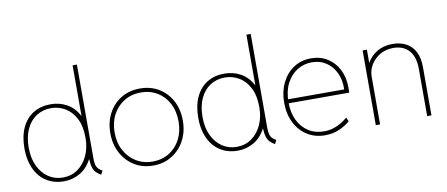

<svg xmlns="http://www.w3.org/2000/svg" viewBox="-67 -1019 3012 1294"><g transform="rotate(-10 1438.5 -372.0)"><path d="M535.2 7.8Q514.6 -4.4 501.7 -18.1Q488.8 -31.7 481.9 -54Q475.1 -76.2 473.6 -114.3L477.5 -108.4H463.9L479.5 -143.6V-369.1L461.9 -407.2H473.6V-752H502.9V-113.3Q502.9 -70.8 512.5 -51.8Q522 -32.7 548.8 -18.6ZM281.2 7.8Q231 7.8 189.5 -10.3Q147.9 -28.3 118.4 -62.5Q88.9 -96.7 72.8 -145.5Q56.6 -194.3 56.6 -255.9Q56.6 -338.9 84.2 -397.9Q111.8 -457 162.4 -488.3Q212.9 -519.5 281.2 -519.5Q341.8 -519.5 392.1 -491.7Q442.4 -463.9 472.7 -406Q502.9 -348.1 502.9 -257.8Q502.9 -168 472.4 -109.1Q441.9 -50.3 391.4 -21.2Q340.8 7.8 281.2 7.8ZM279.3 -18.6Q336.9 -18.6 380.9 -49.6Q424.8 -80.6 449.7 -134.3Q474.6 -188 474.6 -255.9Q474.6 -335.9 447.3 -388.7Q419.9 -441.4 375.5 -467.3Q331.1 -493.2 279.3 -493.2Q222.7 -493.2 179 -464.8Q135.3 -436.5 110.6 -383.3Q85.9 -330.1 85.9 -255.9Q85.9 -183.6 111.3 -130.4Q136.7 -77.1 180.4 -47.9Q224.1 -18.6 279.3 -18.6Z M892.6 7.8Q819.8 7.8 763.9 -27.1Q708 -62 676.3 -121.6Q644.5 -181.2 644.5 -255.9Q644.5 -333 676.3 -392.6Q708 -452.1 763.9 -485.8Q819.8 -519.5 892.6 -519.5Q965.3 -519.5 1021.2 -485.8Q1077.1 -452.1 1108.9 -392.6Q1140.6 -333 1140.6 -255.9Q1140.6 -181.2 1108.9 -121.6Q1077.1 -62 1021.2 -27.1Q965.3 7.8 892.6 7.8ZM892.6 -19.5Q957 -19.5 1006.3 -49.8Q1055.7 -80.1 1083.5 -133.5Q1111.3 -187 1111.3 -255.9Q1111.3 -326.2 1083.5 -379.4Q1055.7 -432.6 1006.3 -462.4Q957 -492.2 892.6 -492.2Q830.6 -492.2 781 -462.4Q731.4 -432.6 702.6 -379.4Q673.8 -326.2 673.8 -255.9Q673.8 -187 702.6 -133.5Q731.4 -80.1 781 -49.8Q830.6 -19.5 892.6 -19.5Z M1724.6 7.8Q1704.1 -4.4 1691.2 -18.1Q1678.2 -31.7 1671.4 -54Q1664.6 -76.2 1663.1 -114.3L1667 -108.4H1653.3L1668.9 -143.6V-369.1L1651.4 -407.2H1663.1V-752H1692.4V-113.3Q1692.4 -70.8 1701.9 -51.8Q1711.4 -32.7 1738.3 -18.6ZM1470.7 7.8Q1420.4 7.8 1378.9 -10.3Q1337.4 -28.3 1307.9 -62.5Q1278.3 -96.7 1262.2 -145.5Q1246.1 -194.3 1246.1 -255.9Q1246.1 -338.9 1273.7 -397.9Q1301.3 -457 1351.8 -488.3Q1402.3 -519.5 1470.7 -519.5Q1531.2 -519.5 1581.5 -491.7Q1631.8 -463.9 1662.1 -406Q1692.4 -348.1 1692.4 -257.8Q1692.4 -168 1661.9 -109.1Q1631.3 -50.3 1580.8 -21.2Q1530.3 7.8 1470.7 7.8ZM1468.8 -18.6Q1526.4 -18.6 1570.3 -49.6Q1614.3 -80.6 1639.2 -134.3Q1664.1 -188 1664.1 -255.9Q1664.1 -335.9 1636.7 -388.7Q1609.4 -441.4 1564.9 -467.3Q1520.5 -493.2 1468.8 -493.2Q1412.1 -493.2 1368.4 -464.8Q1324.7 -436.5 1300 -383.3Q1275.4 -330.1 1275.4 -255.9Q1275.4 -183.6 1300.8 -130.4Q1326.2 -77.1 1369.9 -47.9Q1413.6 -18.6 1468.8 -18.6Z M2068.4 7.8Q1999.5 7.8 1946.5 -25.9Q1893.6 -59.6 1863.8 -118.9Q1834 -178.2 1834 -255.9Q1834 -331.1 1862.8 -390.6Q1891.6 -450.2 1943.4 -484.9Q1995.1 -519.5 2063.5 -519.5Q2127.4 -519.5 2175.8 -489Q2224.1 -458.5 2251.2 -405.3Q2278.3 -352.1 2278.3 -284.2Q2278.3 -275.4 2278.3 -266.4Q2278.3 -257.3 2277.3 -247.1H1857.4V-274.4H2248Q2250.5 -335.9 2228 -385.3Q2205.6 -434.6 2163.3 -463.4Q2121.1 -492.2 2064.5 -492.2Q2009.3 -492.2 1963.6 -463.9Q1918 -435.5 1890.6 -382.1Q1863.3 -328.6 1863.3 -253.9Q1863.3 -184.1 1888.4 -131.3Q1913.6 -78.6 1959.2 -49.1Q2004.9 -19.5 2066.4 -19.5Q2099.1 -19.5 2127.7 -28.1Q2156.2 -36.6 2181.4 -51.3Q2206.5 -65.9 2228.5 -85L2240.2 -57.6Q2210.9 -31.2 2166.7 -11.7Q2122.6 7.8 2068.4 7.8Z M2416 0V-511.7H2445.3V-423.8H2459L2437.5 -402.3Q2450.2 -435.1 2475.8 -461.7Q2501.5 -488.3 2538.1 -503.9Q2574.7 -519.5 2621.1 -519.5Q2674.8 -519.5 2714.4 -498.3Q2753.9 -477.1 2775.4 -434.8Q2796.9 -392.6 2796.9 -330.1V0H2767.6V-322.3Q2767.6 -407.2 2728.3 -449.7Q2689 -492.2 2622.1 -492.2Q2570.8 -492.2 2531 -469Q2491.2 -445.8 2468.3 -408Q2445.3 -370.1 2445.3 -326.2V0Z"/></g></svg>

Font: Reddit Sans ExtraLight
Style: Regular
Weight: 250
Designer: Stephen Hutchings
Foundry: Reddit
Version: Version 1.014